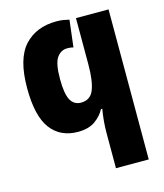

<svg xmlns="http://www.w3.org/2000/svg" viewBox="-118 -650 836 979"><g transform="rotate(-15 300.0 -161.0)"><path d="M545 240V-552H373V-307Q373 -221 355 -175Q337 -129 287 -129Q250 -129 232 -162Q214 -195 214 -274Q214 -355 235 -385Q256 -415 290 -415Q309 -415 322 -411L339 -553Q323 -557 307.5 -559.5Q292 -562 272 -562Q165 -562 102.5 -494Q40 -426 40 -271Q40 -124 90.5 -56.5Q141 11 234 11Q291 11 325.5 -14Q360 -39 376 -71H383Q372 -8 372 55V240Z"/></g></svg>

Font: Noto Sans Mono UI ExtraBold
Style: Regular
Weight: 800
Designer: Monotype Design team
Foundry: Monotype Imaging Inc.
Version: 1.000